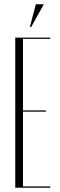

<svg xmlns="http://www.w3.org/2000/svg" viewBox="-20 -874 279 894"><path d="M125 -748H119L147 -854H184ZM51 -699H214V-693H87V-360H194V-354H87V-6H214V0H51Z"/></svg>

Font: Moniqa ExtLt Narrow Display
Style: Regular
Weight: 200
Width: 4
Designer: Rajesh Rajput
Foundry: Rajesh Rajput
Version: Version 1.000